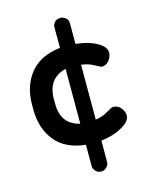

<svg xmlns="http://www.w3.org/2000/svg" viewBox="-102 -763 627 792"><g transform="rotate(-15 211.5 -367.0)"><path d="M27 -359V-378Q27 -459 70 -512.5Q113 -566 199 -576V-664Q199 -677 208.5 -686Q218 -695 232 -695Q245 -695 255 -686Q265 -677 265 -664V-575Q318 -570 354 -550Q390 -530 390 -505Q390 -488 377.5 -472Q365 -456 347 -456Q342 -456 318 -469.5Q294 -483 265 -486V-252Q293 -255 317 -269.5Q341 -284 347 -284Q367 -284 380 -268.5Q393 -253 393 -235Q393 -211 355 -189.5Q317 -168 265 -162V-71Q265 -59 255 -49Q245 -39 232 -39Q218 -39 208.5 -49Q199 -59 199 -71V-162Q113 -171 70 -224.5Q27 -278 27 -359ZM120 -359Q120 -270 199 -252V-486Q120 -467 120 -378Z"/></g></svg>

Font: TerminalDosisSemiBold
Style: Bold
Weight: 600
Designer: EdgarTolentino, PabloImpallari, IginoMarini
Foundry: EdgarTolentino, PabloImpallari, IginoMarini
Version: Version 1.006